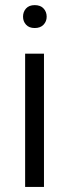

<svg xmlns="http://www.w3.org/2000/svg" viewBox="-20 -741 274 761"><path d="M71.3 -674.8Q71.3 -694.3 83.3 -707.5Q95.2 -720.7 117.7 -720.7Q140.1 -720.7 152.6 -707.5Q165 -694.3 165 -674.8Q165 -656.2 152.6 -643.1Q140.1 -629.9 117.7 -629.9Q95.2 -629.9 83.3 -643.1Q71.3 -656.2 71.3 -674.8ZM154.3 -528.3V0H79.6V-528.3Z"/></svg>

Font: Vazirmatn UI FD Light
Style: Regular
Weight: 300
Designer: Saber Rastikerdar
Foundry: Saber Rastikerdar
Version: Version 33.003